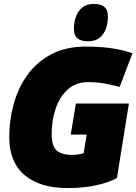

<svg xmlns="http://www.w3.org/2000/svg" viewBox="-20 -947 694 977"><path d="M324 10Q183 10 105 -56Q27 -122 27 -250Q27 -335 49.5 -417Q72 -499 119 -565Q166 -631 240.5 -670.5Q315 -710 418 -710Q483 -710 540.5 -702.5Q598 -695 654 -676L589 -505Q554 -514 514.5 -521.5Q475 -529 427 -529Q366 -529 325 -492Q284 -455 263.5 -395Q243 -335 243 -265Q243 -204 268 -181.5Q293 -159 345 -159Q365 -159 381 -161.5Q397 -164 406 -168L421 -262H340L366 -420H636L575 -41Q532 -18 468.5 -4Q405 10 324 10ZM428 -737Q393 -737 374.5 -751.5Q356 -766 356 -800Q356 -832 366 -861Q376 -890 398.5 -908.5Q421 -927 457 -927Q492 -927 510.5 -912.5Q529 -898 529 -863Q529 -830 519 -801.5Q509 -773 487 -755Q465 -737 428 -737Z"/></svg>

Font: Georama Black
Style: Italic
Weight: 900
Italic angle: -9°
Designer: Jean-Baptiste Levee
Foundry: Production Type
Version: Version 1.000